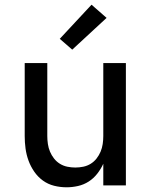

<svg xmlns="http://www.w3.org/2000/svg" viewBox="-20 -788 640 816"><path d="M263 8Q236 8 210 1.5Q184 -5 162.5 -20.5Q141 -36 125.5 -58.5Q110 -81 101 -106Q92 -131 88.5 -157Q85 -183 85 -210V-520H181V-210Q181 -193 183.5 -176Q186 -159 192.5 -143.5Q199 -128 209.5 -114.5Q220 -101 234.5 -92Q249 -83 266 -79.5Q283 -76 300 -76Q317 -76 334 -79.5Q351 -83 365.5 -92Q380 -101 390.5 -114.5Q401 -128 407.5 -143.5Q414 -159 416.5 -176Q419 -193 419 -210V-520H515V0H419V-92Q409 -70 393.5 -50Q378 -30 357 -16.5Q336 -3 311.5 2.5Q287 8 263 8ZM287 -577 234 -623 369 -768 433 -712Z"/></svg>

Font: Iosevka Aile Medium
Style: Regular
Weight: 500
Designer: Belleve Invis
Foundry: Belleve Invis
Version: Version 27.3.5; ttfautohint (v1.8.4)